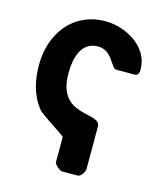

<svg xmlns="http://www.w3.org/2000/svg" viewBox="-108 -615 750 877"><g transform="rotate(15 267.0 -177.0)"><path d="M40 -264C40 -192 55 -123 100 -67C115 -47 230 22 230 27V147C230 156 257 180 267 180H340C357 180 373 154 373 140V-60C373 -131 180 -54 180 -260C180 -328 197 -414 280 -414C349 -414 361 -333 387 -333H473C492 -333 494 -351 494 -362C494 -471 379 -534 283 -534C128 -534 40 -409 40 -264Z"/></g></svg>

Font: Asimov Print
Style: C
Weight: 500
Designer: Google
Version: Version 2.000980: 2014